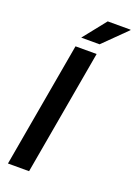

<svg xmlns="http://www.w3.org/2000/svg" viewBox="-169 -976 735 1042"><g transform="rotate(20 198.0 -455.0)"><path d="M19 0 146 -723H268L141 0ZM159 -778 264 -910H396V-907L265 -778Z"/></g></svg>

Font: Archivo SemiBold SemiBold
Style: Italic
Weight: 600
Italic angle: -10°
Version: Version 2.001